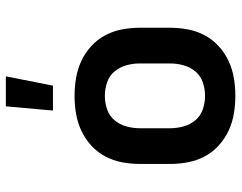

<svg xmlns="http://www.w3.org/2000/svg" viewBox="-102 -694 805 640"><g transform="rotate(-90 300.0 -374.5)"><path d="M300 8Q270 8 240.5 3Q211 -2 184 -14.5Q157 -27 134.5 -47.5Q112 -68 98 -94.5Q84 -121 78.5 -150.5Q73 -180 73 -210V-310Q73 -340 78.5 -369.5Q84 -399 98 -425.5Q112 -452 134.5 -472.5Q157 -493 184 -505.5Q211 -518 240.5 -523Q270 -528 300 -528Q330 -528 359.5 -523Q389 -518 416 -505.5Q443 -493 465.5 -472.5Q488 -452 502 -425.5Q516 -399 521.5 -369.5Q527 -340 527 -310V-210Q527 -180 521.5 -150.5Q516 -121 502 -94.5Q488 -68 465.5 -47.5Q443 -27 416 -14.5Q389 -2 359.5 3Q330 8 300 8ZM300 -93Q323 -93 345 -100.5Q367 -108 381.5 -125.5Q396 -143 402 -165Q408 -187 408 -210V-310Q408 -333 402 -355Q396 -377 381.5 -394.5Q367 -412 345 -419.5Q323 -427 300 -427Q277 -427 255 -419.5Q233 -412 218.5 -394.5Q204 -377 198 -355Q192 -333 192 -310V-210Q192 -187 198 -165Q204 -143 218.5 -125.5Q233 -108 255 -100.5Q277 -93 300 -93ZM251 -600 265 -757H365L334 -600Z"/></g></svg>

Font: Iosevka Aile
Style: Bold
Weight: 700
Designer: Belleve Invis
Foundry: Belleve Invis
Version: Version 28.0.1; ttfautohint (v1.8.4)